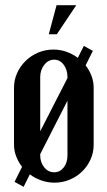

<svg xmlns="http://www.w3.org/2000/svg" viewBox="-20 -695 414 740"><path d="M65 -52Q51 -70 42.5 -92Q34 -114 34 -137V-357Q34 -387 46 -413.5Q58 -440 79 -460.5Q100 -481 127.5 -492.5Q155 -504 186 -504Q212 -504 236 -495.5Q260 -487 280 -472L303 -518L338 -499L310 -443Q324 -425 332.5 -403Q341 -381 341 -357V-137Q341 -107 329 -80.5Q317 -54 296.5 -34Q276 -14 248.5 -2.5Q221 9 190 9Q164 9 139.5 0.5Q115 -8 95 -23L71 25L36 6ZM189 -465Q166 -465 150.5 -445Q135 -425 135 -398V-189L240 -394V-398Q240 -426 225.5 -445.5Q211 -465 189 -465ZM135 -96Q135 -69 150.5 -50Q166 -31 189 -31Q211 -31 225.5 -49.5Q240 -68 240 -96V-307L135 -101ZM168 -563 198 -675H274L199 -563Z"/></svg>

Font: Moniqa Paragraph
Style: Bold
Weight: 700
Designer: Rajesh Rajput
Foundry: Rajesh Rajput
Version: Version 1.000